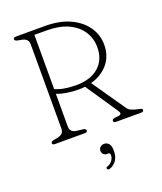

<svg xmlns="http://www.w3.org/2000/svg" viewBox="-170 -809 993 1175"><g transform="rotate(-20 327.0 -221.0)"><path d="M567 -468Q567 -395.5 524.5 -345Q482 -294.5 411 -275L559.5 -60Q569.5 -46 584.8 -39.2Q600 -32.5 615 -29.5Q638.5 -24.5 646 -21.8Q653.5 -19 653.5 -12Q653.5 0 636.5 0H474Q457 0 457 -12Q457 -23.5 476 -26L501 -29Q526.5 -32 510 -57L368.5 -266.5Q347 -264 325 -264Q292 -264 254.8 -269.5Q217.5 -275 186 -287V-75Q186 -35.5 227 -31L268 -26Q287 -23.5 287 -12Q287 0 270 0H76Q59 0 59 -12Q59 -22 78 -26L104 -31Q145 -39 145 -75V-625Q145 -661 104 -669L78 -674Q59 -678 59 -688Q59 -700 76 -700H266Q360 -700 427.5 -668.8Q495 -637.5 531 -585Q567 -532.5 567 -468ZM186 -671V-318Q221 -302.5 260 -298.2Q299 -294 322 -294Q416 -294 469 -341Q522 -388 522 -468Q522 -526.5 492 -572.5Q462 -618.5 404.8 -644.8Q347.5 -671 266 -671ZM354.5 166Q340 166 331.2 156.8Q322.5 147.5 322.5 134.5Q322.5 120 332.8 110.8Q343 101.5 358.5 101.5Q376 101.5 388.2 114.8Q400.5 128 400.5 162Q400.5 199 383.5 223.8Q366.5 248.5 339 257Q326.5 260.5 322.5 252Q319 242.5 331 238.5Q351.5 231.5 363.2 215Q375 198.5 375 180Q375 166 362.5 166Z"/></g></svg>

Font: Fraunces 9pt S100 Thin
Style: Regular
Weight: 100
Version: Version 1.000; ttfautohint (v1.8.3)